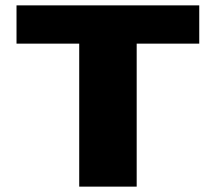

<svg xmlns="http://www.w3.org/2000/svg" viewBox="-20 -695 804 715"><path d="M275 0H489V-532.5H722V-675H41.5V-532.5H275Z"/></svg>

Font: Anybody SemiExpanded ExtraBold
Style: Regular
Weight: 800
Width: 6
Version: Version 1.113;gftools[0.9.25]